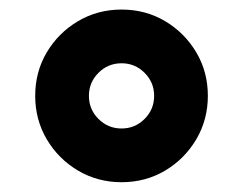

<svg xmlns="http://www.w3.org/2000/svg" viewBox="-20 -748 501 396"><path d="M230.8 -372.2Q181.5 -372.2 141 -396.1Q100.5 -420.1 76.5 -460.6Q52.6 -501.1 52.6 -550.4Q52.6 -599.8 76.5 -640.1Q100.5 -680.4 141 -704.4Q181.5 -728.3 230.8 -728.3Q280.2 -728.3 320.5 -704.4Q360.8 -680.4 384.8 -640.1Q408.7 -599.8 408.7 -550.4Q408.7 -501.1 384.8 -460.6Q360.8 -420.1 320.5 -396.1Q280.2 -372.2 230.8 -372.2ZM230.8 -483Q258.5 -483 278.2 -502.7Q297.9 -522.4 297.9 -550.4Q297.9 -578.1 278.2 -597.8Q258.5 -617.5 230.8 -617.5Q202.8 -617.5 183.1 -597.8Q163.4 -578.1 163.4 -550.4Q163.4 -522.4 183.1 -502.7Q202.8 -483 230.8 -483Z"/></svg>

Font: Inter UI Extra Bold
Style: Regular
Weight: 800
Designer: Rasmus Andersson
Foundry: rsms
Version: 3.2;8d6f07862